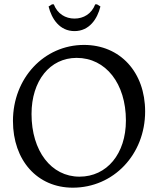

<svg xmlns="http://www.w3.org/2000/svg" viewBox="-20 -857 732 889"><path d="M325 -713C394 -713 431 -770 445 -827L429 -837H421C404 -793 367 -771 325 -771C283 -771 246 -793 229 -837H221L205 -827C219 -770 256 -713 325 -713ZM317 12C506 12 652 -142 652 -341C652 -523 536 -649 369 -649C184 -649 40 -495 40 -297C40 -114 153 12 317 12ZM348 -39C217 -39 126 -158 126 -329C126 -483 211 -589 335 -589C470 -589 563 -470 563 -299C563 -145 475 -39 348 -39Z"/></svg>

Font: Alegreya SC
Style: Regular
Weight: 400
Designer: Juan Pablo del Peral
Foundry: Huerta Tipografica
Version: Version 2.007;PS 002.007;hotconv 1.0.88;makeotf.lib2.5.64775